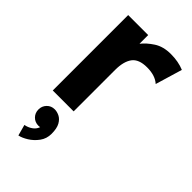

<svg xmlns="http://www.w3.org/2000/svg" viewBox="-245 -584 914 914"><g transform="rotate(45 212.0 -127.0)"><path d="M372.6 -368.2Q342.8 -395.5 287.6 -395.5Q232.4 -395.5 210.4 -365.5Q188.5 -335.4 188.5 -279.3V0H47.9V-507.8H182.6V-449.2Q202.6 -475.1 237.3 -497.8Q272 -520.5 323.2 -520.5Q373.5 -520.5 413.1 -503.9ZM63.5 111.8Q63.5 88.9 79.1 72.8Q94.7 56.6 118.2 56.6Q133.8 56.6 150.4 64.7Q167 72.8 178.5 93Q189.9 113.3 189.9 149.9Q189.9 182.6 171.6 207.5Q153.3 232.4 128.4 247.8Q103.5 263.2 83.5 267.1L68.4 211.4Q88.4 208 105.5 196.3Q122.6 184.6 128.9 166Q123.5 167 118.2 167Q94.7 167 79.1 151.1Q63.5 135.3 63.5 111.8Z"/></g></svg>

Font: Giphurs
Style: Bold
Weight: 700
Version: Version 0.920; ttfautohint (v1.8.4.7-5d5b)